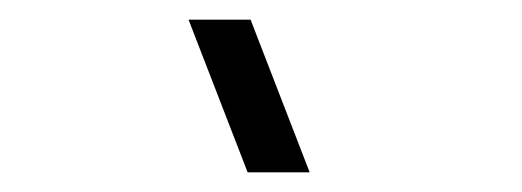

<svg xmlns="http://www.w3.org/2000/svg" viewBox="-20 -980 530 195"><path d="M294.5 -805 234.5 -960H171.5L231.5 -805Z"/></svg>

Font: Manrope
Style: Regular
Weight: 400
Designer: Mikhail Sharanda
Foundry: Mikhail Sharanda
Version: Version 4.505